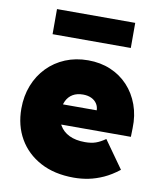

<svg xmlns="http://www.w3.org/2000/svg" viewBox="-85 -826 757 904"><g transform="rotate(10 293.0 -374.0)"><path d="M329 10Q236 10 169 -26Q102 -62 66 -124.5Q30 -187 30 -268Q30 -328 50 -379Q70 -430 106.5 -467.5Q143 -505 192.5 -525.5Q242 -546 301 -546Q360 -546 408.5 -525.5Q457 -505 492 -467.5Q527 -430 545.5 -379Q564 -328 562 -268L561 -226H142L119 -321H400L381 -301V-319Q381 -338 371.5 -352.5Q362 -367 345 -375Q328 -383 305 -383Q276 -383 256 -371Q236 -359 225.5 -337Q215 -315 215 -284Q215 -248 230.5 -221Q246 -194 276.5 -179Q307 -164 352 -164Q382 -164 403.5 -171.5Q425 -179 449 -196L542 -65Q505 -36 469.5 -20Q434 -4 399.5 3Q365 10 329 10ZM114 -638V-758H488V-638Z"/></g></svg>

Font: Lexend Deca Black
Style: Regular
Weight: 900
Designer: Bonnie Shaver-Troup, Thomas Jockin
Foundry: Lexend
Version: Version 1.007